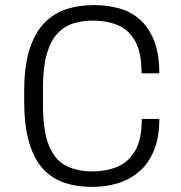

<svg xmlns="http://www.w3.org/2000/svg" viewBox="-20 -716 705 746"><path d="M334 10Q279 10 231.5 -5.5Q184 -21 148.5 -58.5Q113 -96 93.5 -161Q74 -226 74 -326V-361Q74 -460 95 -525Q116 -590 153 -627.5Q190 -665 238 -680.5Q286 -696 341 -696H349Q398 -696 443 -683.5Q488 -671 523 -640.5Q558 -610 578.5 -558.5Q599 -507 599 -431H530Q530 -513 504.5 -557.5Q479 -602 436 -619Q393 -636 341 -636Q299 -636 263.5 -624.5Q228 -613 202 -584.5Q176 -556 161.5 -505Q147 -454 147 -376V-310Q147 -206 170.5 -149.5Q194 -93 237.5 -71.5Q281 -50 339 -50Q391 -50 434.5 -67.5Q478 -85 504.5 -129Q531 -173 531 -254H599Q599 -182 578 -131Q557 -80 520.5 -49Q484 -18 438 -4Q392 10 342 10Z"/></svg>

Font: Chivo ExtraLight
Style: Regular
Weight: 250
Designer: Hector Gatti
Foundry: Omnibus-Type
Version: Version 2.002